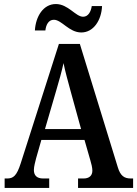

<svg xmlns="http://www.w3.org/2000/svg" viewBox="-20 -932 680 952"><path d="M383 -771C444 -771 483 -832 486 -902H435C431 -875 418 -849 392 -849C355 -849 318 -912 257 -912C195 -912 157 -851 153 -781H205C208 -808 220 -834 247 -834C286 -834 322 -771 383 -771ZM3 0H224V-47H194C162 -47 148 -63 148 -89C148 -106 155 -131 159 -147L185 -238H399L428 -137C433 -121 438 -100 438 -86C438 -60 421 -47 394 -47H367V0H640V-47H629C596 -47 577 -60 564 -103L376 -714H272L83 -123C63 -60 46 -47 15 -47H3ZM203 -292 259 -484C273 -531 286 -578 295 -619C303 -578 317 -529 331 -477L382 -292Z"/></svg>

Font: Noto Serif Armenian Condensed SemiBold
Style: Regular
Weight: 600
Width: 3
Designer: Monotype Design Team
Foundry: Monotype Imaging Inc.
Version: Version 2.008